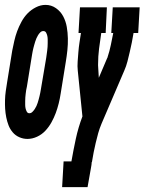

<svg xmlns="http://www.w3.org/2000/svg" viewBox="-43 -560 591 785"><path d="M69 8Q52 8 36 1Q20 -6 9 -19Q-2 -32 -8 -47.5Q-14 -63 -17.5 -80.5Q-21 -98 -22 -115.5Q-23 -133 -22.5 -151Q-22 -169 -19.5 -187Q-17 -205 -14 -223L7 -353Q11 -373 15.5 -393Q20 -413 27 -432Q34 -451 44.5 -470.5Q55 -490 69.5 -505Q84 -520 103.5 -530Q123 -540 143 -540Q167 -540 186 -526.5Q205 -513 215.5 -493Q226 -473 230 -450Q234 -427 234.5 -403Q235 -379 232.5 -355Q230 -331 226 -307L205 -177Q202 -157 197 -137Q192 -117 185 -98Q178 -79 167.5 -60Q157 -41 142.5 -25.5Q128 -10 108.5 -1Q89 8 69 8ZM77 -97Q84 -97 89.5 -102.5Q95 -108 99 -114Q103 -120 106 -126.5Q109 -133 111 -139.5Q113 -146 115 -153Q117 -160 118.5 -166.5Q120 -173 121.5 -180Q123 -187 124 -194L146 -324Q147 -331 148 -338.5Q149 -346 150 -353.5Q151 -361 151.5 -368.5Q152 -376 152 -383.5Q152 -391 152 -398.5Q152 -406 150.5 -413Q149 -420 145.5 -426.5Q142 -433 134 -433Q127 -433 121.5 -427.5Q116 -422 112.5 -416Q109 -410 106 -403.5Q103 -397 101 -390Q99 -383 97 -376.5Q95 -370 93.5 -363.5Q92 -357 90.5 -350Q89 -343 88 -336L67 -206Q65 -199 64 -191.5Q63 -184 62 -176.5Q61 -169 60.5 -161.5Q60 -154 60 -146.5Q60 -139 60 -131.5Q60 -124 61.5 -117Q63 -110 66.5 -103.5Q70 -97 77 -97ZM211 205 217 100H249Q257 54 267 7.5Q277 -39 294 -84L275 -271Q273 -289 274.5 -308.5Q276 -328 277.5 -347.5Q279 -367 282 -386.5Q285 -406 288 -425H278L284 -530H394L389 -425H371Q366 -393 362 -361Q358 -329 358 -297Q358 -296 358 -294.5Q358 -293 358 -292L361 -242L395 -322Q396 -323 396 -324Q396 -325 397 -326V-327Q405 -351 410 -375.5Q415 -400 420 -425H412L418 -530H528L522 -425H503Q500 -406 496 -386.5Q492 -367 487.5 -347.5Q483 -328 478 -308.5Q473 -289 465 -271L372 -54Q364 -35 358.5 -15.5Q353 4 348.5 23.5Q344 43 340 62.5Q336 82 333 102L332 103Q332 108 331 114Q330 120 329 126L315 205Z"/></svg>

Font: Iosevka Curly Slab XBdObl
Style: Regular
Weight: 800
Italic angle: -9°
Monospace: yes
Designer: Belleve Invis
Foundry: Belleve Invis
Version: Version 11.1.0; ttfautohint (v1.8.3)